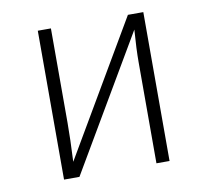

<svg xmlns="http://www.w3.org/2000/svg" viewBox="-64 -592 716 663"><g transform="rotate(-10 294.0 -261.0)"><path d="M479 0H433V-354Q433 -401 438 -468L163 0H109V-522H155V-190Q155 -135 151 -55L425 -522H479Z"/></g></svg>

Font: FiraGO ExtraLight
Style: Regular
Weight: 200
Designer: bBox Type
Foundry: bBox Type GmbH
Version: Version 1.001